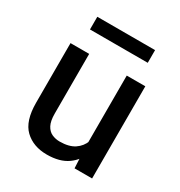

<svg xmlns="http://www.w3.org/2000/svg" viewBox="-170 -826 893 953"><g transform="rotate(30 277.0 -349.0)"><path d="M383.8 -528.3H490.2V0H389.6L383.8 -123.5ZM439.9 -235.4Q439.9 -164.6 419.4 -109.4Q398.9 -54.2 354 -22.2Q309.1 9.8 235.8 9.8Q157.7 9.8 109.6 -36.1Q61.5 -82 61.5 -187V-528.3H168.5V-186Q168.5 -144 180.9 -120.4Q193.4 -96.7 214.1 -87.4Q234.9 -78.1 258.3 -78.1Q311.5 -78.1 342.8 -98.9Q374 -119.6 387.5 -155.3Q400.9 -190.9 400.9 -234.4ZM442.4 -635.3H111.3V-708H442.4Z"/></g></svg>

Font: Heebo Medium
Style: Regular
Weight: 500
Designer: Oded Ezer
Foundry: Ezer Type House
Version: Version 3.100